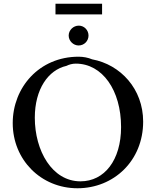

<svg xmlns="http://www.w3.org/2000/svg" viewBox="-20 -992 833 1026"><path d="M525.5 -915V-972H276.5V-915ZM400 -749C430 -749 453 -773 453 -802C453 -831 430 -855 401 -855C372 -855 347 -831 347 -802C347 -773 372 -749 400 -749ZM400 -689C189 -689 48 -524 48 -334C48 -138 199 14 394 14C588 14 745 -133 745 -342C745 -517 624 -647 472 -675C451 -684 425 -689 400 -689ZM385 -652C527 -652 627 -510 627 -313C627 -136 538 -23 410 -23C258 -23 166 -187 166 -363C166 -516 238 -618 335 -640C349 -647 366 -652 385 -652Z"/></svg>

Font: Sibila
Style: Regular
Weight: 400
Designer: Stefan Peev
Foundry: Context Ltd
Version: Version 1.000